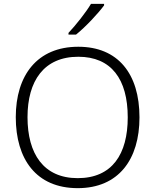

<svg xmlns="http://www.w3.org/2000/svg" viewBox="-20 -968 808 998"><path d="M521 -940V-948H453C427 -904 373 -836 336 -797V-788H375C425 -828 491 -899 521 -940ZM705 -358C705 -585 593 -725 387 -725C173 -725 62 -576 62 -359C62 -141 168 10 384 10C597 10 705 -140 705 -358ZM123 -359C123 -547 208 -673 387 -673C558 -673 644 -557 644 -358C644 -167 563 -42 384 -42C206 -42 123 -169 123 -359Z"/></svg>

Font: Noto Sans Meetei Mayek Light
Style: Regular
Weight: 300
Designer: Monotype Design Team and Neelakash Kshetrimayum
Foundry: Monotype Imaging Inc.
Version: Version 2.002